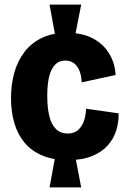

<svg xmlns="http://www.w3.org/2000/svg" viewBox="-20 -738 549 837"><path d="M221 -581 196 -718H334L307 -581ZM196 79 221 -57H308L334 79ZM276 -40Q212 -40 164.5 -60Q117 -80 87 -116Q57 -152 42.5 -201.5Q28 -251 28 -310Q28 -370 42.5 -421.5Q57 -473 87 -512Q117 -551 163 -573Q209 -595 272 -595Q339 -595 385 -570.5Q431 -546 456 -504.5Q481 -463 484 -411L336 -379Q335 -409 326 -430.5Q317 -452 301.5 -463Q286 -474 265 -474Q245 -474 230.5 -464.5Q216 -455 206 -436Q196 -417 191 -388Q186 -359 186 -320Q186 -267 195.5 -230Q205 -193 225 -174.5Q245 -156 275 -156Q305 -156 322.5 -173Q340 -190 347.5 -215.5Q355 -241 355 -264L497 -244Q498 -206 487 -170Q476 -134 450 -104.5Q424 -75 381 -57.5Q338 -40 276 -40Z"/></svg>

Font: Bricolage Grotesque 24pt SemiCondensed ExtraBold
Style: Regular
Weight: 800
Width: 4
Designer: Mathieu Triay
Foundry: Atelier Triay
Version: Version 1.001;gftools[0.9.33.dev8+g029e19f]